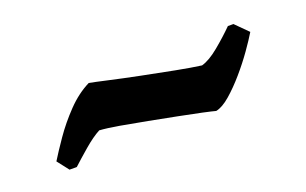

<svg xmlns="http://www.w3.org/2000/svg" viewBox="-38 -463 675 423"><g transform="rotate(-20 299.5 -251.0)"><path d="M71 -162 50 -189Q61 -207 80 -234.5Q99 -262 123.5 -287.5Q148 -313 176 -327Q187 -325 218 -318Q249 -311 288.5 -303Q328 -295 364.5 -288Q401 -281 424 -278Q442 -283 465 -302Q488 -321 507 -340H520L549 -311Q540 -296 524.5 -274Q509 -252 490 -230Q471 -208 452.5 -192Q434 -176 419 -173Q412 -175 389 -180Q366 -185 335 -191Q304 -197 270.5 -203.5Q237 -210 208 -215Q179 -220 162 -221Q145 -212 123.5 -193.5Q102 -175 88 -162Z"/></g></svg>

Font: Labrada ExtraBold
Style: Regular
Weight: 800
Designer: Mercedes Jáuregui
Foundry: Omnibus-Type Team
Version: Version 1.000; ttfautohint (v1.8.4.7-5d5b)